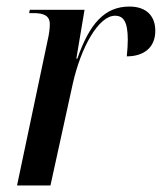

<svg xmlns="http://www.w3.org/2000/svg" viewBox="-20 -566 494 586"><path d="M125 -441 32 0H134L202 -310C227 -422 281 -518 331 -518C356 -518 370 -501 370 -445C370 -431 369 -415 367 -394C418 -394 454 -420 454 -472C454 -516 428 -546 375 -546C299 -546 253 -493 216 -387H213L238 -536H71L69 -526H82C114 -526 132 -518 132 -492C132 -479 130 -462 125 -441Z"/></svg>

Font: Noto Serif Display Condensed Medium
Style: Italic
Weight: 500
Width: 3
Italic angle: -12°
Designer: Monotype Design Team
Foundry: Monotype Imaging Inc.
Version: Version 2.009